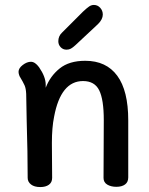

<svg xmlns="http://www.w3.org/2000/svg" viewBox="-20 -756 601 777"><path d="M499 -269V-38Q499 -19 486 -9.5Q473 0 451 0Q429 0 414 -9Q399 -18 399 -36L400 -270Q400 -353 381.5 -390.5Q363 -428 316 -428Q226 -428 199 -284Q190 -240 190 -178L191 -36Q191 -18 178 -8.5Q165 1 143 1Q119 1 105.5 -9.5Q92 -20 92 -36Q92 -136 88 -268Q86 -346 86 -376Q85 -398 79.5 -410.5Q74 -423 59 -448Q55 -458 55 -465Q55 -480 72 -493Q89 -506 105 -506Q122 -506 138 -484Q165 -445 165 -413V-401Q183 -448 221.5 -479Q260 -510 325 -510Q410 -510 454.5 -449.5Q499 -389 499 -269ZM216 -589Q216 -610 231 -624L316 -709Q332 -724 341 -730Q350 -736 360 -736Q375 -736 385.5 -724.5Q396 -713 396 -697Q396 -678 377 -659L285 -573Q274 -563 266.5 -559Q259 -555 249 -555Q235 -555 225.5 -565Q216 -575 216 -589Z"/></svg>

Font: Mali Medium
Style: Regular
Weight: 500
Version: Version 1.000; ttfautohint (v1.6)